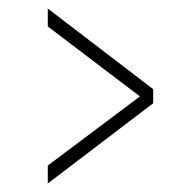

<svg xmlns="http://www.w3.org/2000/svg" viewBox="-20 -552 425 450"><path d="M92 -122V-164L308 -326L92 -490V-532L339 -343V-310Z"/></svg>

Font: Smooch Sans
Style: Regular
Weight: 400
Designer: Robert E. Leuschke
Foundry: Robert E. Leuschke
Version: Version 1.010; ttfautohint (v1.8.3)